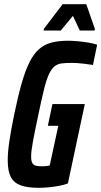

<svg xmlns="http://www.w3.org/2000/svg" viewBox="-20 -891 485 919"><path d="M165 8Q113 8 80 -3.5Q47 -15 32 -43.5Q17 -72 17 -124Q17 -163 25 -216.5Q33 -270 48 -343Q66 -430 83.5 -491.5Q101 -553 121 -593Q141 -633 166.5 -655.5Q192 -678 226 -687Q260 -696 306 -696Q328 -696 353.5 -693.5Q379 -691 403.5 -687Q428 -683 445 -677L425 -580Q406 -583 386.5 -585.5Q367 -588 350.5 -589Q334 -590 325 -590Q296 -590 275.5 -587.5Q255 -585 240.5 -573Q226 -561 214 -535Q202 -509 190.5 -462.5Q179 -416 164 -344Q147 -264 138 -216Q129 -168 129 -142Q129 -121 134.5 -111Q140 -101 151 -98Q162 -95 180 -95Q187 -95 194.5 -95.5Q202 -96 208 -97Q214 -98 218 -99L259 -289H209L231 -393H386L305 -13Q287 -6 263 -1.5Q239 3 213.5 5.5Q188 8 165 8ZM189 -745 190 -753 280 -871H393L434 -753L433 -745H362L329 -815L271 -745Z"/></svg>

Font: Saira ExtraCondensed
Style: Bold Italic
Weight: 700
Width: 2
Italic angle: -12°
Designer: Hector Gatti with collaboration of the Omnibus-Type team
Foundry: Omnibus-Type
Version: Version 1.101